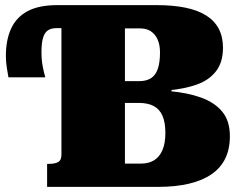

<svg xmlns="http://www.w3.org/2000/svg" viewBox="-20 -730 951 750"><path d="M418 -413H523Q551 -413 569 -424Q587 -435 596 -460Q605 -485 605 -525Q605 -555 595.5 -576Q586 -597 569 -608Q552 -619 528 -619H468V-91H531Q561 -91 582 -104Q603 -117 614.5 -143.5Q626 -170 626 -211Q626 -251 615 -277Q604 -303 581 -315.5Q558 -328 522 -328H418ZM204 -710H591Q656 -710 704.5 -700Q753 -690 785.5 -669.5Q818 -649 834.5 -617.5Q851 -586 851 -544Q851 -487 824 -452Q797 -417 749.5 -400Q702 -383 638 -377L650 -400V-344L642 -374Q712 -368 765 -349Q818 -330 848 -294Q878 -258 878 -198Q878 -148 860 -111Q842 -74 806.5 -49.5Q771 -25 718.5 -12.5Q666 0 598 0H164V-90H174Q194 -90 207 -97Q220 -104 220 -126V-620H200Q181 -620 168 -612Q155 -604 148.5 -583.5Q142 -563 142 -526Q142 -497 146.5 -472.5Q151 -448 157 -428H13Q10 -443 6.5 -466Q3 -489 3 -512Q3 -574 23.5 -618.5Q44 -663 88 -686.5Q132 -710 204 -710Z"/></svg>

Font: Roboto Serif Black
Style: Regular
Weight: 900
Designer: Greg Gazdowicz
Foundry: Commercial Type
Version: Version 1.008